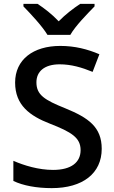

<svg xmlns="http://www.w3.org/2000/svg" viewBox="-20 -961 590 991"><path d="M225 -781H343C368 -826 431 -890 468 -928V-941H394C359 -918 318 -887 283 -851C249 -887 209 -918 174 -941H101V-928C138 -890 198 -826 225 -781ZM505 -193C505 -305 437 -353 317 -402C210 -445 168 -471 168 -536C168 -592 209 -629 288 -629C347 -629 402 -613 458 -590L493 -681C432 -707 367 -724 291 -724C151 -724 58 -653 58 -535C58 -418 134 -363 237 -323C350 -279 396 -250 396 -186C396 -124 349 -84 254 -84C179 -84 104 -107 49 -131V-27C99 -3 169 10 247 10C407 10 505 -66 505 -193Z"/></svg>

Font: Noto Sans Balinese Medium
Style: Regular
Weight: 500
Designer: Aditya Bayu, David Williams
Foundry: David Williams
Version: Version 2.005